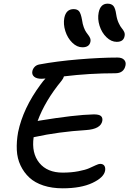

<svg xmlns="http://www.w3.org/2000/svg" viewBox="-20 -1024 708 1051"><path d="M619.1 -794.9Q588.9 -794.9 562.7 -820.3Q536.6 -845.7 524.9 -883.3Q513.2 -920.9 520 -955.1Q529.8 -1003.9 568.8 -1003.9Q589.8 -1003.9 600.6 -991.7Q611.3 -979.5 616.2 -944.8Q620.1 -918.5 629.4 -898.4Q638.7 -878.4 646.5 -869.6Q654.3 -860.8 659.4 -850.1Q664.6 -839.4 662.1 -827.1Q656.7 -794.9 619.1 -794.9ZM431.2 -765.1Q401.4 -765.1 375.5 -790.5Q349.6 -815.9 337.6 -853.8Q325.7 -891.6 332 -925.8Q341.8 -974.1 382.8 -974.1Q403.3 -974.1 413.1 -962.2Q422.9 -950.2 429.2 -914.1Q432.1 -892.1 438.7 -874.5Q445.3 -856.9 452.1 -847.4Q459 -837.9 465.1 -829.6Q471.2 -821.3 474.1 -813.2Q477.1 -805.2 475.1 -795.9Q469.2 -765.1 431.2 -765.1ZM168.9 -273.9Q167 -272.9 164.1 -272.9Q151.9 -185.5 195.3 -132.3Q238.8 -79.1 323.2 -79.1Q370.6 -79.1 409.4 -86.7Q448.2 -94.2 467.8 -103Q487.3 -111.8 503.7 -119.4Q520 -127 527.8 -127Q544.4 -127 551.3 -116.5Q558.1 -106 555.2 -88.9Q547.9 -51.8 485.4 -22.5Q422.9 6.8 323.2 6.8Q264.6 6.8 217.8 -8.5Q170.9 -23.9 140.9 -51.8Q110.8 -79.6 92.5 -118.2Q74.2 -156.7 72 -202.9Q69.8 -249 79.1 -300.8Q106.4 -431.6 201.2 -560.1Q217.3 -582.5 229 -594.2Q217.3 -592.8 208 -592.8Q179.7 -592.8 166.5 -604.5Q153.3 -616.2 157.2 -634.8Q159.7 -647 168.9 -657.2Q178.2 -667.5 193.8 -670.9Q290.5 -689 411.1 -699Q531.7 -709 623 -709Q647.5 -709 659.2 -696.8Q670.9 -684.6 667 -666Q658.2 -623 610.8 -623Q470.2 -623 330.1 -606Q327.1 -594.7 316.9 -582Q226.6 -472.2 186 -361.8Q189 -361.8 196.8 -363.8Q389.6 -395.5 493.2 -397.9Q522.5 -397.9 532.7 -388.7Q543 -379.4 540 -361.8Q531.2 -317.4 451.2 -312Q300.3 -302.7 168.9 -273.9Z"/></svg>

Font: Shantell Sans Normal
Style: Italic
Weight: 400
Italic angle: -11.31°
Designer: Stephen Nixon, Anya Danilova, Shantell Martin
Foundry: Arrow Type
Version: Version 1.006;[559af2be0]